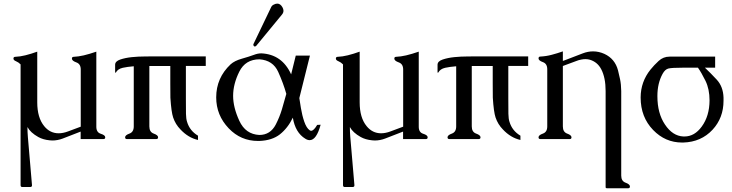

<svg xmlns="http://www.w3.org/2000/svg" viewBox="-20 -762 4011 1052"><path d="M422.4 -381.3Q422.4 -411.6 398.2 -420.2Q374 -428.7 374 -440.9Q374 -450.7 383.8 -450.7Q408.2 -451.7 438.5 -458.5Q469.7 -465.8 507.8 -479V-67.4Q507.8 -36.6 532.2 -29.1Q556.6 -21.5 556.6 -9.8Q556.6 0 546.9 0H421.9V-41L323.7 -2.9Q295.9 7.8 266.6 7.8Q259.3 7.8 252 6.8Q216.3 3.4 189.9 -11.2Q147 -35.2 130.4 -65.9Q130.4 -38.6 132.8 -10.3L155.3 252.4V253.4Q155.3 262.7 145.5 262.7H102.1Q92.8 262.7 92.8 252.4V-409.2Q81.5 -420.9 67.6 -426.5Q53.7 -432.1 53.7 -440.9Q53.7 -450.7 63.5 -450.7Q89.8 -451.7 119.1 -459Q135.7 -462.9 151.4 -468Q167 -473.1 184.1 -479V-201.2Q184.1 -117.2 222.2 -70.8Q253.9 -31.7 301.3 -31.7Q325.7 -31.7 353 -42L422.4 -67.9Z M798.3 -69.3Q798.3 -38.6 822.3 -30Q846.2 -21.5 846.2 -9.8Q846.2 0 835.9 0H675.3Q665.5 0 665.5 -9.8Q665.5 -21.5 689.2 -30Q712.9 -38.6 712.9 -69.3V-398.9Q677.2 -396 652.8 -390.6Q625 -384.3 614.7 -364.3H610.8V-407.2Q610.8 -426.3 638.7 -435.8Q666.5 -445.3 702.9 -449Q739.3 -452.6 773.9 -452.6Q808.6 -452.6 822.8 -453.1H1107.4V-400.9H998.5V-223.1Q998.5 -166 999 -138.4Q999.5 -110.8 1004.9 -94.7Q1019.5 -45.4 1064.9 -18.6V4.9Q1011.2 -7.3 968.8 -52.7Q941.4 -80.6 928.7 -118.2Q918.5 -148.4 913.6 -226.6Q913.1 -234.4 913.1 -305.2V-400.4H798.3Z M1383.8 -510.7Q1382.3 -509.3 1381.3 -508.8Q1373.5 -504.9 1369.6 -511.7Q1367.7 -515.1 1368.2 -519.5L1464.4 -720.2Q1468.8 -731 1478 -735.8Q1489.7 -742.2 1499 -742.2Q1516.1 -742.2 1527.3 -722.7Q1533.2 -712.4 1533.2 -703.1Q1533.2 -691.9 1524.9 -682.1ZM1548.8 -247.6Q1532.7 -305.2 1504.2 -368.4Q1475.6 -431.6 1401.9 -437Q1324.7 -437 1291 -369.1Q1257.3 -301.3 1257.3 -236.8Q1257.3 -173.8 1291.3 -100.1Q1325.2 -26.4 1400.9 -22.5Q1461.4 -22.5 1491.2 -80.1Q1511.7 -120.1 1524.4 -162.1Q1537.1 -204.1 1548.8 -247.6ZM1411.6 -469.7Q1525.4 -464.4 1575.2 -354.5Q1581.5 -380.4 1587.9 -406Q1594.2 -431.6 1600.6 -457.5H1678.2L1620.1 -224.6Q1622.1 -210.4 1628.7 -170.2Q1635.3 -129.9 1647.2 -95.2Q1659.2 -60.5 1676.8 -48.3Q1680.7 -45.4 1684.6 -45.4Q1699.2 -45.4 1717.8 -77.6L1736.8 -78.6Q1713.9 5.9 1676.8 5.9Q1665 5.9 1652.8 -2Q1598.1 -35.2 1584.5 -117.2Q1557.1 -60.5 1513.7 -25.9Q1470.7 7.8 1400.4 10.3H1393.6Q1299.3 10.3 1233.4 -58.6Q1164.6 -130.4 1164.6 -228.5Q1164.6 -335.4 1243.7 -409.7Q1265.6 -429.2 1304.4 -440.2Q1343.3 -451.2 1371.1 -461.4Q1392.6 -469.7 1411.6 -469.7Z M2189 -381.3Q2189 -411.6 2164.8 -420.2Q2140.6 -428.7 2140.6 -440.9Q2140.6 -450.7 2150.4 -450.7Q2174.8 -451.7 2205.1 -458.5Q2236.3 -465.8 2274.4 -479V-67.4Q2274.4 -36.6 2298.8 -29.1Q2323.2 -21.5 2323.2 -9.8Q2323.2 0 2313.5 0H2188.5V-41L2090.3 -2.9Q2062.5 7.8 2033.2 7.8Q2025.9 7.8 2018.6 6.8Q1982.9 3.4 1956.5 -11.2Q1913.6 -35.2 1897 -65.9Q1897 -38.6 1899.4 -10.3L1921.9 252.4V253.4Q1921.9 262.7 1912.1 262.7H1868.7Q1859.4 262.7 1859.4 252.4V-409.2Q1848.1 -420.9 1834.2 -426.5Q1820.3 -432.1 1820.3 -440.9Q1820.3 -450.7 1830.1 -450.7Q1856.4 -451.7 1885.7 -459Q1902.3 -462.9 1918 -468Q1933.6 -473.1 1950.7 -479V-201.2Q1950.7 -117.2 1988.8 -70.8Q2020.5 -31.7 2067.9 -31.7Q2092.3 -31.7 2119.6 -42L2189 -67.9Z M2564.9 -69.3Q2564.9 -38.6 2588.9 -30Q2612.8 -21.5 2612.8 -9.8Q2612.8 0 2602.5 0H2441.9Q2432.1 0 2432.1 -9.8Q2432.1 -21.5 2455.8 -30Q2479.5 -38.6 2479.5 -69.3V-398.9Q2443.8 -396 2419.4 -390.6Q2391.6 -384.3 2381.3 -364.3H2377.4V-407.2Q2377.4 -426.3 2405.3 -435.8Q2433.1 -445.3 2469.5 -449Q2505.9 -452.6 2540.5 -452.6Q2575.2 -452.6 2589.4 -453.1H2874V-400.9H2765.1V-223.1Q2765.1 -166 2765.6 -138.4Q2766.1 -110.8 2771.5 -94.7Q2786.1 -45.4 2831.5 -18.6V4.9Q2777.8 -7.3 2735.4 -52.7Q2708 -80.6 2695.3 -118.2Q2685.1 -148.4 2680.2 -226.6Q2679.7 -234.4 2679.7 -305.2V-400.4H2564.9Z M3064 -428.2 3075.2 -432.1 3173.3 -469.7Q3201.2 -480.5 3229.5 -480.5Q3261.2 -480.5 3291.5 -466.8Q3349.6 -439.9 3366.2 -376.5Q3371.6 -356 3377.4 -327.9Q3383.3 -299.8 3383.8 -263.2V200.2Q3383.8 230.5 3407.7 239Q3431.6 247.6 3431.6 259.8Q3431.6 269.5 3421.4 269.5H3306.2Q3298.3 269.5 3298.3 263.7V-263.2Q3298.3 -336.4 3274.4 -382.3Q3253.9 -421.9 3212.4 -434.6Q3201.2 -438 3187.5 -438Q3176.3 -438 3164.1 -435.5Q3150.9 -433.1 3138.9 -428.2Q3127 -423.3 3113.8 -418.9L3075.7 -404.8L3064 -400.4V-69.3Q3064 -38.6 3087.6 -30Q3111.3 -21.5 3111.3 -9.8Q3111.3 0 3101.6 0H2940.9Q2930.7 0 2930.7 -9.8Q2930.7 -21.5 2954.6 -30Q2978.5 -38.6 2978.5 -69.3V-382.3Q2978.5 -413.1 2954.6 -421.6Q2930.7 -430.2 2930.7 -441.9Q2930.7 -452.1 2940.9 -452.1Q2972.2 -453.6 3002.7 -461.7Q3033.2 -469.7 3064 -480.5Z M3720.2 -391.1Q3661.6 -391.1 3642.8 -386.7Q3624 -382.3 3610.4 -357.4Q3582 -305.7 3582 -236.3V-234.4Q3582 -141.1 3623.5 -79.6Q3665 -17.1 3724.1 -14.2H3730.5Q3785.6 -14.2 3825.2 -68.8Q3867.2 -126.5 3867.7 -211.4Q3867.7 -273.9 3845.5 -319.1Q3823.2 -364.3 3804.2 -391.1ZM3898.4 -451.7V-391.1H3842.3Q3871.6 -363.8 3907 -325.7Q3942.4 -287.6 3944.3 -227.1V-210Q3944.3 -116.2 3884.3 -51.3Q3821.8 16.1 3723.6 19H3717.3Q3625 19 3558.6 -49.8Q3490.2 -120.6 3490.2 -227.5V-229Q3490.7 -314 3543.9 -380.4Q3563.5 -404.8 3588.9 -428.2Q3614.3 -451.7 3648.9 -451.7Z"/></svg>

Font: Caudex
Style: Regular
Weight: 400
Version: Version 1.04